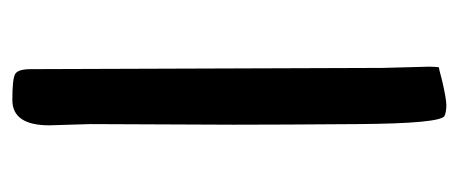

<svg xmlns="http://www.w3.org/2000/svg" viewBox="-236 -507 743 311"><g transform="rotate(90 135.5 -351.5)"><path d="M90 -600 88 -675Q88 -685 89 -691Q92 -691 110 -696Q140 -703 150.5 -703Q161 -703 168 -700Q180 -692 181 -561Q182 -430 182 -359L181 -126L183 -60Q183 0 142 0Q108 0 100 -4.5Q92 -9 92 -30Z"/></g></svg>

Font: Cagliostro
Style: Regular
Weight: 400
Designer: Matthew Desmond
Foundry: Matthew Desmond
Version: Version